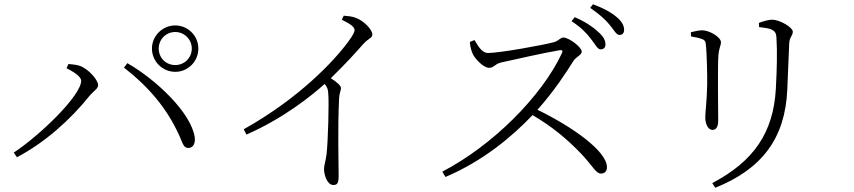

<svg xmlns="http://www.w3.org/2000/svg" viewBox="-20 -833 4030 906"><path d="M697 -604C697 -543 747 -494 807 -494C867 -494 916 -543 916 -604C916 -664 867 -713 807 -713C747 -713 697 -664 697 -604ZM729 -604C729 -647 763 -682 807 -682C850 -682 885 -647 885 -604C885 -560 850 -526 807 -526C763 -526 729 -560 729 -604ZM294 -511C318 -499 363 -474 363 -452C363 -382 168 -194 45 -113L60 -91C190 -159 314 -269 406 -385C424 -406 443 -414 443 -431C443 -458 394 -509 358 -522C338 -529 316 -529 303 -531ZM870 -135C888 -135 903 -152 899 -185C882 -301 717 -457 581 -535L565 -514C683 -422 769 -321 828 -189C844 -151 848 -134 870 -135Z M1593 -740C1639 -717 1653 -705 1653 -690C1653 -682 1645 -666 1626 -640C1557 -545 1391 -369 1130 -223L1143 -198C1317 -274 1451 -382 1512 -437C1525 -421 1528 -410 1529 -391C1533 -347 1528 -168 1521 -106C1517 -73 1509 -54 1509 -36C1509 -7 1524 40 1553 40C1571 40 1578 32 1578 -4C1578 -66 1573 -221 1580 -369C1581 -393 1589 -406 1589 -417C1589 -430 1567 -447 1541 -464C1608 -529 1657 -583 1693 -624C1721 -655 1737 -653 1737 -670C1737 -694 1696 -735 1661 -748C1642 -756 1623 -757 1602 -759Z M2768 -650C2789 -624 2799 -600 2814 -600C2827 -600 2837 -607 2837 -623C2837 -643 2827 -662 2801 -684C2778 -706 2741 -731 2692 -752L2677 -733C2720 -705 2747 -678 2768 -650ZM2855 -718C2877 -692 2888 -668 2903 -668C2916 -668 2925 -676 2925 -692C2925 -712 2915 -732 2888 -754C2865 -774 2827 -795 2778 -813L2765 -796C2808 -766 2834 -743 2855 -718ZM2197 -635C2199 -607 2207 -586 2212 -576C2224 -553 2262 -513 2288 -513C2311 -513 2313 -530 2344 -538C2400 -550 2542 -583 2620 -596C2631 -598 2637 -595 2632 -583C2536 -377 2302 -145 2067 -23L2082 2C2262 -74 2400 -192 2493 -290C2581 -238 2651 -182 2723 -107C2780 -46 2792 -14 2816 -14C2835 -14 2844 -27 2844 -44C2844 -121 2677 -237 2516 -315C2591 -398 2652 -491 2685 -544C2698 -566 2725 -572 2725 -590C2725 -610 2665 -656 2638 -656C2625 -656 2614 -639 2594 -634C2538 -619 2336 -583 2284 -583C2251 -583 2234 -621 2219 -644Z M3355 53C3575 -35 3685 -180 3695 -410C3698 -472 3701 -567 3704 -626C3705 -659 3721 -663 3721 -684C3721 -703 3661 -740 3623 -740C3607 -740 3582 -733 3561 -725L3562 -705C3589 -702 3612 -699 3622 -693C3641 -684 3643 -670 3644 -653C3648 -583 3646 -508 3641 -413C3629 -207 3537 -72 3341 31ZM3241 -661C3262 -657 3276 -655 3292 -649C3309 -643 3310 -635 3312 -610C3315 -574 3318 -478 3317 -432C3315 -348 3308 -306 3308 -279C3308 -247 3322 -220 3342 -220C3356 -220 3369 -230 3369 -264C3369 -299 3366 -529 3370 -572C3373 -608 3382 -617 3382 -634C3382 -657 3329 -690 3293 -690C3280 -690 3259 -686 3240 -681Z"/></svg>

Font: Noto Serif HK Light
Style: Regular
Weight: 300
Designer: Ryoko NISHIZUKA 西塚涼子 (kana & ideographs); Frank Grießhammer (Latin, Greek & Cyrillic); Wenlong ZHANG 张文龙 (bopomofo); San
Foundry: Adobe
Version: Version 2.001;hotconv 1.1.0;makeotfexe 2.6.0